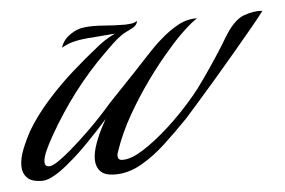

<svg xmlns="http://www.w3.org/2000/svg" viewBox="-57 -382 634 427"><g transform="rotate(-5 260.0 -168.0)"><path d="M22 0Q-2 0 -12 -10.5Q-22 -21 -22 -37Q-22 -54 -14 -74Q-6 -94 5 -114Q24 -146 52.5 -178Q81 -210 111.5 -237Q142 -264 165 -282Q187 -301 211 -312Q198 -311 185.5 -310Q173 -309 162 -308Q141 -307 123.5 -303.5Q106 -300 91 -291Q96 -308 112.5 -319.5Q129 -331 146 -332Q163 -334 188 -332Q213 -330 234 -330Q240 -330 248.5 -331Q257 -332 262 -336Q262 -326 247 -319Q241 -316 235 -313Q229 -310 225 -307Q215 -300 205.5 -291Q196 -282 186 -272Q109 -197 52 -96Q43 -80 36.5 -65.5Q30 -51 30 -41Q30 -30 42 -31Q55 -33 90 -63Q110 -80 135.5 -105Q161 -130 186 -159L246 -222Q265 -242 281.5 -260Q298 -278 312 -290Q332 -308 353 -319.5Q374 -331 396 -330Q384 -323 364.5 -304.5Q345 -286 330 -268Q305 -240 279 -204Q253 -168 231 -129.5Q209 -91 196 -53Q193 -46 193 -41Q193 -30 205 -31Q223 -31 250 -48Q277 -65 309 -94Q341 -123 372 -160Q383 -173 400.5 -198Q418 -223 433.5 -247Q449 -271 454 -280Q477 -319 500 -327.5Q523 -336 542 -334Q535 -324 516 -301Q497 -278 472.5 -249Q448 -220 423.5 -191.5Q399 -163 379.5 -141Q360 -119 352 -110Q326 -83 298.5 -57.5Q271 -32 242.5 -16Q214 0 185 0Q161 0 151.5 -10.5Q142 -21 142 -37Q142 -53 149.5 -73.5Q157 -94 168 -114L174 -125Q154 -102 128 -75.5Q102 -49 88 -38Q69 -21 51.5 -10.5Q34 0 22 0Z"/></g></svg>

Font: Luxurious Script
Style: Regular
Weight: 400
Designer: Robert E. Leuschke
Foundry: Robert E. Leuschke
Version: Version 1.010; ttfautohint (v1.8.3)